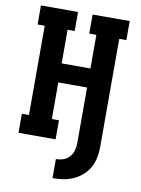

<svg xmlns="http://www.w3.org/2000/svg" viewBox="-102 -803 803 1091"><g transform="rotate(10 300.0 -257.5)"><path d="M279 220V110Q301 110 321.5 103Q342 96 356.5 80Q371 64 377 43Q383 22 383 0V-321H217V-110H258V0H44V-110H85V-625H44V-735H258V-625H217V-431H383V-625H342V-735H556V-625H515V0Q515 31 509 61Q503 91 488 118Q473 145 449.5 165.5Q426 186 398 198.5Q370 211 340 215.5Q310 220 279 220Z"/></g></svg>

Font: Iosevka Slab XBdEx
Style: Regular
Weight: 800
Width: 7
Monospace: yes
Designer: Belleve Invis
Foundry: Belleve Invis
Version: Version 11.1.0; ttfautohint (v1.8.3)